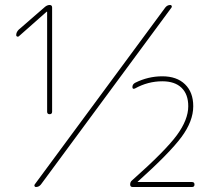

<svg xmlns="http://www.w3.org/2000/svg" viewBox="-20 -750 840 770"><path d="M522 -418Q574 -444 631 -444Q689 -444 722 -412Q755 -380 755 -324Q755 -264 707.5 -200Q660 -136 533 -22Q532 -22 532 -21L533 -20H750Q760 -20 760 -10Q760 0 750 0H512Q502 0 502 -10Q502 -21 510 -27Q643 -145 689 -207.5Q735 -270 735 -324Q735 -372 708 -398Q681 -424 631 -424Q573 -424 521 -395Q511 -391 511 -401Q511 -412 522 -418ZM124 0Q120 0 118.5 -3.5Q117 -7 119 -10L643 -720Q651 -730 663 -730Q667 -730 668.5 -726.5Q670 -723 668 -720L144 -10Q136 0 124 0ZM55 -604Q52 -602 48.5 -603.5Q45 -605 45 -609Q45 -621 55 -631L161 -723Q170 -730 179 -730Q189 -730 189 -720V-302Q189 -292 179 -292Q169 -292 169 -302V-703H168H167Z"/></svg>

Font: Rounded Mplus 1c Thin
Style: Regular
Weight: 250
Version: Version 1.059.20150529